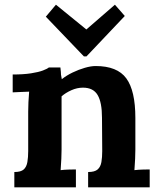

<svg xmlns="http://www.w3.org/2000/svg" viewBox="-20 -797 676 817"><path d="M41 0V-65Q69 -65 81 -76Q93 -87 96.5 -107.5Q100 -128 100 -154V-322Q100 -340 101 -362.5Q102 -385 104 -407Q88 -406 66.5 -405.5Q45 -405 34 -404V-480Q80 -480 112 -485Q144 -490 162.5 -497Q181 -504 188 -510H237Q239 -497 239 -491Q239 -485 239.5 -479.5Q240 -474 243 -460Q263 -476 289 -488.5Q315 -501 341 -508.5Q367 -516 387 -516Q479 -516 517.5 -463.5Q556 -411 556 -295V-161Q556 -147 555 -121.5Q554 -96 552 -73Q569 -75 588 -75.5Q607 -76 617 -76V0H355V-65Q383 -65 395.5 -76Q408 -87 411.5 -107.5Q415 -128 415 -154L414 -296Q414 -361 395.5 -392.5Q377 -424 333 -424Q308 -424 283.5 -413Q259 -402 242 -387Q242 -373 242 -358.5Q242 -344 242 -330V-161Q242 -147 241 -121.5Q240 -96 238 -73Q254 -75 273.5 -75.5Q293 -76 303 -76V0ZM337 -557 175 -726 218 -777 347 -672H348L469 -777L511 -729L348 -557Z"/></svg>

Font: Lora
Style: Weight 700
Weight: 700
Designer: Olga Karpushina, Alexei Vanyashin (Cyrillic)
Foundry: Cyreal
Version: Version 3.001